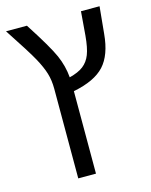

<svg xmlns="http://www.w3.org/2000/svg" viewBox="-118 -675 740 940"><g transform="rotate(-15 252.0 -205.5)"><path d="M250 188H160.2V-266.1Q160.2 -309.6 149.4 -345Q138.7 -380.4 113.8 -426Q88.9 -471.7 4.9 -599.1H110.8Q194.8 -469.2 219 -414.1Q243.2 -358.9 248 -300.8Q293 -312 318.4 -331.5Q343.8 -351.1 356.7 -384Q369.6 -417 375 -478L384.8 -599.1H479L465.8 -462.9Q456.5 -357.4 407.7 -304.4Q358.9 -251.5 250 -230Z"/></g></svg>

Font: Liberation Sans
Style: Regular
Weight: 400
Designer: Steve Matteson
Foundry: Ascender Corporation
Version: Version 2.00.1